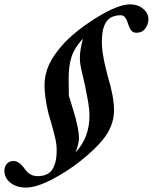

<svg xmlns="http://www.w3.org/2000/svg" viewBox="-104 -724 699 878"><path d="M14.2 133.8Q-27.8 133.8 -55.9 111.8Q-84 89.8 -84 56.6Q-84 38.1 -72.5 25.1Q-61 12.2 -42 12.2Q-16.1 12.2 9.8 49.3Q33.2 81.5 66.9 81.5Q116.2 81.5 135.7 50.3Q155.3 19 155.3 -36.6Q155.3 -50.3 153.3 -65.9Q151.4 -81.5 146.2 -102.1Q141.1 -122.6 137.9 -134.8Q134.8 -147 127 -173.1Q119.1 -199.2 117.2 -206.5Q99.6 -280.3 99.6 -335Q99.6 -383.8 120.8 -429.7Q142.1 -475.6 191.9 -529.8Q252 -591.3 344.7 -647.7Q437.5 -704.1 491.2 -704.1Q525.9 -704.1 550.3 -684.1Q574.7 -664.1 574.7 -636.2Q574.7 -612.8 560.3 -593.5Q545.9 -574.2 519.5 -574.2Q504.9 -574.2 496.3 -584.5Q487.8 -594.7 481 -617.7Q469.2 -654.3 449.2 -654.3Q423.3 -654.3 405.8 -645.3Q388.2 -636.2 378.7 -618.7Q369.1 -601.1 365.5 -580.1Q361.8 -559.1 361.8 -530.8Q361.8 -521.5 362.5 -511Q363.3 -500.5 364.3 -491.9Q365.2 -483.4 367.4 -471.2Q369.6 -459 370.8 -452.1Q372.1 -445.3 375 -431.9Q377.9 -418.5 379.2 -413.8Q380.4 -409.2 383.8 -395.3Q387.2 -381.3 387.7 -379.4Q417.5 -281.7 417.5 -219.7Q417.5 -147.5 364.7 -83Q326.7 -37.6 264.6 11.7Q202.6 61 132.1 97.4Q61.5 133.8 14.2 133.8ZM257.3 -94.2Q257.3 -66.9 241.2 -26.9Q305.2 -93.8 305.2 -196.8Q305.2 -208.5 304 -222.2Q302.7 -235.8 299.6 -254.2Q296.4 -272.5 294.7 -281.7Q293 -291 288.6 -313.2Q284.2 -335.4 283.7 -337.9Q281.2 -349.6 274.2 -378.9Q267.1 -408.2 264.2 -425.3Q261.2 -442.4 261.2 -457Q261.2 -496.6 275.4 -546.9Q237.8 -507.8 223.9 -466.3Q210 -424.8 210 -367.7Q210 -349.6 210.4 -322Q210.9 -294.4 210.9 -286.1Q212.4 -280.8 225.1 -240Q237.8 -199.2 241.9 -183.6Q246.1 -168 251.7 -140.1Q257.3 -112.3 257.3 -94.2Z"/></svg>

Font: Elstob 14pt
Style: Bold Italic
Weight: 700
Italic angle: -20°
Designer: Peter S. Baker
Version: Version 1.015